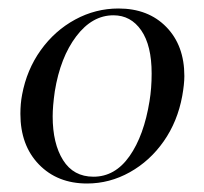

<svg xmlns="http://www.w3.org/2000/svg" viewBox="-20 -419 481 452"><path d="M28 -151Q28 -175 32 -196Q43 -255 76 -301Q109 -347 157 -373Q205 -399 259 -399Q329 -399 371.5 -355.5Q414 -312 414 -240Q414 -221 409 -193Q398 -133 365.5 -86.5Q333 -40 285.5 -13.5Q238 13 185 13Q115 13 71.5 -32Q28 -77 28 -151ZM332 -181Q337 -211 337 -246Q337 -312 312.5 -347.5Q288 -383 247 -383Q197 -383 159.5 -333.5Q122 -284 109 -204Q104 -169 104 -145Q104 -81 128.5 -42Q153 -3 200 -3Q251 -3 285 -51.5Q319 -100 332 -181Z"/></svg>

Font: Cormorant Garamond Medium
Style: Italic
Weight: 500
Italic angle: -10°
Designer: Christian Thalmann (Catharsis Fonts)
Foundry: Catharsis Fonts
Version: Version 4.000